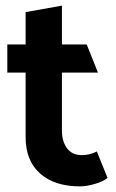

<svg xmlns="http://www.w3.org/2000/svg" viewBox="-20 -642 412 682"><path d="M362 -10Q346 3 316.5 11.5Q287 20 264 20Q174 20 122.5 -25.5Q71 -71 71 -155V-384H6V-484H71V-599L200 -622V-484H288L328 -384H200V-178Q200 -140 218 -115.5Q236 -91 271 -91Q284 -91 297 -94Q310 -97 324 -104Z"/></svg>

Font: Palanquin
Style: Bold
Weight: 700
Designer: Pria Ravichandran
Version: Version 1.0.4